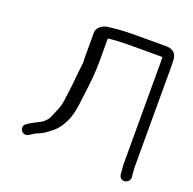

<svg xmlns="http://www.w3.org/2000/svg" viewBox="-121 -760 928 924"><g transform="rotate(20 343.0 -298.5)"><path d="M577.5 -583C577.9 -576.9 578.2 -566.6 578.2 -552.8V-42.1C578.2 -31.5 578.6 -21.6 579.5 -12.4L582.2 16C582.9 32.5 596.5 41.7 609.4 41C622.1 40.3 637.2 30.5 637.2 12.5V11.9L636.1 0.3C634.1 -18.8 633.2 -33.2 633.2 -42.8V-554.8C633.2 -567 632.9 -576.8 632.2 -586.9C631.8 -618.7 612.1 -638 578.7 -638H425C371.9 -638 323.6 -635.1 280 -629.3C253.8 -625.9 227.4 -604.8 227.4 -582.4V-459.4C227.4 -443.5 229 -433.3 227.4 -418.5C224.5 -389.8 220.6 -362.9 218.2 -333.2C214.7 -289.9 210.6 -270.2 205 -224.2C202.4 -203.6 196.5 -183.9 187.3 -165.2C171.6 -127.9 172 -120.4 150.5 -101C134.5 -86.5 108.9 -78.9 85.1 -63.7L71.1 -54.1C56.3 -44.6 57.3 -27.2 64.7 -17.2C71.9 -7.6 86.7 -0.9 102.6 -11.4L116.4 -19.9L116.7 -20.1C124.1 -25.4 130.9 -29.2 137 -31.5C159.5 -40.4 170.4 -46.5 194 -65.2C248.5 -103.6 271.5 -167.8 278.9 -228.9C280.6 -243.6 282.2 -256 283.5 -266.2L287.5 -296.8C294.2 -349.1 300.1 -401.3 300.1 -458V-576.2C312.9 -579.6 356.9 -583 425 -583Z"/></g></svg>

Font: MewTooHand
Style: BdWide
Weight: 400
Designer: Mew Too, Robert Jablonski
Version: Version 0.77